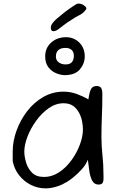

<svg xmlns="http://www.w3.org/2000/svg" viewBox="-20 -1028 649 1058"><path d="M232 10Q187 10 148.5 -10Q110 -30 84 -64Q58 -98 50 -140V-193Q50 -250 71 -308Q92 -366 129.5 -415Q167 -464 218.5 -493.5Q270 -523 330 -523Q368 -523 403.5 -510Q439 -497 467 -480Q473 -522 482 -538Q491 -554 513 -554Q530 -554 537 -543.5Q544 -533 544 -507Q544 -447 541.5 -389.5Q539 -332 539 -272Q539 -224 544.5 -173Q550 -122 550 -75Q550 -60 550.5 -45Q551 -30 545.5 -20.5Q540 -11 523 -11Q499 -11 487.5 -33.5Q476 -56 472 -88Q468 -120 464 -148Q454 -121 430.5 -95Q407 -69 383.5 -50.5Q360 -32 347.5 -24.5Q335 -17 347 -26Q325 -10 292.5 0Q260 10 232 10ZM222 -53Q267 -53 306 -79Q345 -105 374.5 -146Q404 -187 420.5 -232Q437 -277 437 -315Q437 -334 432.5 -358.5Q428 -383 416 -406Q404 -429 383.5 -444Q363 -459 330 -459Q287 -459 248 -431.5Q209 -404 178.5 -361.5Q148 -319 131 -274Q114 -229 114 -193Q114 -166 123.5 -133Q133 -100 156.5 -76.5Q180 -53 222 -53ZM336 -614Q316 -614 290.5 -624Q265 -634 247 -657Q229 -680 229 -717Q229 -764 262 -793.5Q295 -823 344 -823Q387 -823 417 -793.5Q447 -764 447 -717Q447 -678 420.5 -646Q394 -614 336 -614ZM341 -673Q366 -673 376.5 -686Q387 -699 387 -721Q387 -742 374.5 -753Q362 -764 341 -764Q314 -764 301 -751.5Q288 -739 288 -717Q288 -696 303.5 -684.5Q319 -673 341 -673ZM274 -856Q260 -856 260 -876Q260 -888 270 -901Q280 -914 293.5 -925.5Q307 -937 316 -944Q323 -950 330 -955.5Q337 -961 342 -965Q347 -969 360 -978Q373 -987 386 -996Q399 -1005 402 -1006Q407 -1008 409.5 -1008Q412 -1008 416 -1008Q429 -1008 442.5 -998.5Q456 -989 456 -981Q456 -977 450 -971L444 -964Q442 -961 438.5 -958.5Q435 -956 433 -954Q429 -950 412 -941.5Q395 -933 379 -922L348 -902Q331 -890 328 -887Q321 -881 304 -868.5Q287 -856 274 -856Z"/></svg>

Font: Fuzzy Bubbles
Style: Regular
Weight: 400
Designer: Robert E. Leuschke
Foundry: Robert E. Leuschke
Version: Version 1.010; ttfautohint (v1.8.3)